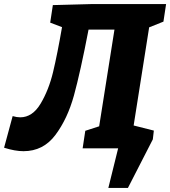

<svg xmlns="http://www.w3.org/2000/svg" viewBox="-51 -727 834 941"><path d="M750 -621 680 -593 604 -112 703 -87 698 -44 576 194H480L528 0H354L367 -86L435 -108L510 -582H383Q343 -374 311.5 -259.5Q280 -145 220.5 -65.5Q161 14 64 14Q23 14 -31 -3L11 -158Q31 -152 48 -152Q108 -152 148 -219Q188 -286 209 -373.5Q230 -461 253 -594L195 -616L208 -702L396 -707H763Z"/></svg>

Font: Bitter Pro ExtraBold
Style: Italic
Weight: 800
Italic angle: -9°
Designer: Sol Matas, and Bitter project Authors
Foundry: Sol Matas
Version: Version 1.010